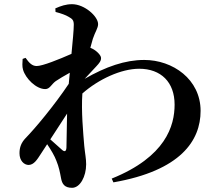

<svg xmlns="http://www.w3.org/2000/svg" viewBox="-20 -836 1040 916"><path d="M246 -449C261 -459 287 -475 313 -489L308 -436C239 -333 148 -224 102 -177C82 -156 73 -134 73 -105C73 -69 95 -49 117 -49C142 -50 157 -74 175 -102L205 -148C224 -120 241 -91 249 -69C261 -40 266 -14 271 13C276 42 288 60 324 60C362 60 391 6 391 -52C391 -80 386 -100 382 -140C377 -201 367 -307 373 -390C450 -458 558 -508 644 -508C748 -508 813 -444 813 -337C813 -236 771 -88 513 16L521 34C842 -22 937 -165 937 -307C937 -458 804 -550 668 -550C577 -550 485 -518 384 -460L439 -519C454 -535 463 -546 462 -560C462 -572 441 -594 420 -604L411 -608L423 -651C434 -684 448 -702 448 -721C448 -758 383 -816 324 -816C295 -816 271 -808 244 -796L245 -779C272 -772 294 -764 307 -756C325 -746 332 -740 332 -718C332 -693 327 -641 321 -579C262 -553 183 -521 155 -521C133 -521 119 -536 102 -560L88 -555C87 -538 85 -519 90 -503C102 -462 152 -411 196 -411C218 -411 225 -434 246 -449ZM300 -294 297 -132C296 -113 288 -110 275 -122L220 -171Z"/></svg>

Font: Noto Serif KR
Style: Bold
Weight: 700
Designer: Ryoko NISHIZUKA 西塚涼子 (kana & ideographs); Frank Grießhammer (Latin, Greek & Cyrillic); Wenlong ZHANG 张文龙 (bopomofo); San
Foundry: Adobe
Version: Version 2.001;hotconv 1.1.0;makeotfexe 2.6.0